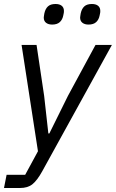

<svg xmlns="http://www.w3.org/2000/svg" viewBox="-40 -741 580 961"><path d="M300 -261 438 -516H520L171 117Q146 162 122.5 181Q99 200 60 200H-20L-7 134H86L150 16L68 -516H143L181 -261L202 -73H207ZM221 -618Q202 -618 190.5 -627Q179 -636 179 -653Q179 -657 180 -661.5Q181 -666 182 -674Q187 -697 200 -709Q213 -721 238 -721Q258 -721 269 -712Q280 -703 280 -686Q280 -682 279.5 -677.5Q279 -673 277 -665Q273 -643 259.5 -630.5Q246 -618 221 -618ZM403 -618Q384 -618 372.5 -627Q361 -636 361 -653Q361 -657 362 -661.5Q363 -666 364 -674Q369 -697 382 -709Q395 -721 420 -721Q440 -721 451 -712Q462 -703 462 -686Q462 -682 461.5 -677.5Q461 -673 459 -665Q455 -643 441.5 -630.5Q428 -618 403 -618Z"/></svg>

Font: IBM Plex Sans
Style: Italic
Weight: 400
Italic angle: -11.31°
Designer: Mike Abbink, Paul van der Laan, Pieter van Rosmalen
Foundry: Bold Monday
Version: Version 3.201